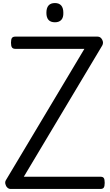

<svg xmlns="http://www.w3.org/2000/svg" viewBox="-20 -1238 720 1258"><path d="M49 0Q37 0 27.5 -9.5Q18 -19 15 -33Q12 -47 19 -58L533 -918H80Q65 -918 58.5 -927Q52 -936 52 -958Q52 -981 58.5 -989.5Q65 -998 80 -998H620Q639 -998 649.5 -978Q660 -958 650 -940L136 -80H639Q654 -80 660 -71.5Q666 -63 666 -40Q666 -18 660 -9Q654 0 639 0ZM340 -1092Q312 -1092 298 -1107.5Q284 -1123 284 -1154Q284 -1186 298 -1202Q312 -1218 340 -1218Q367 -1218 381 -1202Q395 -1186 395 -1154Q396 -1123 381.5 -1107.5Q367 -1092 340 -1092Z"/></svg>

Font: Playwrite PE
Style: Regular
Weight: 400
Designer: Veronika Burian, José Scaglione
Foundry: TypeTogether
Version: Version 1.002